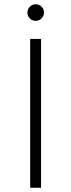

<svg xmlns="http://www.w3.org/2000/svg" viewBox="-20 -883 335 903"><path d="M122 -700H173V0H122ZM148 -785Q131 -785 120 -796.5Q109 -808 109 -824Q109 -840 120.5 -851.5Q132 -863 148 -863Q164 -863 175.5 -851.5Q187 -840 187 -824Q187 -808 175.5 -796.5Q164 -785 148 -785Z"/></svg>

Font: Hilab Light
Style: Regular
Weight: 300
Designer: Cristianderson Lima
Foundry: Cristianderson
Version: Version 1.0